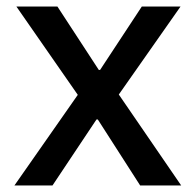

<svg xmlns="http://www.w3.org/2000/svg" viewBox="-20 -565 596 585"><path d="M140 0H24L217 -276L30 -545H155L281 -352H285L412 -545H530L342 -277L532 0H407L278 -201H274Z"/></svg>

Font: IBM Plex Sans JP Medm
Style: Regular
Weight: 500
Designer: Mike Abbink; Paul van der Laan; Pieter van Rosmalen; Wujin Sim; Yejin Wi; Jinhee Kim; Boomi Park; Yona Kim; Kichan Ma
Foundry: Sandoll Inc.
Version: Version 1.002